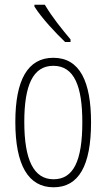

<svg xmlns="http://www.w3.org/2000/svg" viewBox="-20 -784 452 814"><path d="M170 -764H126V-756C157 -707 217 -643 256 -606H279V-617C242 -661 202 -710 170 -764ZM366 -265C366 -437 319 -539 206 -539C97 -539 45 -444 45 -267C45 -84 100 10 207 10C314 10 366 -82 366 -265ZM83 -267C83 -421 119 -505 206 -505C296 -505 329 -416 329 -266C329 -101 291 -24 207 -24C122 -24 83 -108 83 -267Z"/></svg>

Font: Noto Sans Thai Looped ExtraCondensed ExtraLight
Style: Regular
Weight: 200
Width: 2
Designer: Sasikarn Vongin, Ben Mitchell
Foundry: The Fontpad Ltd
Version: Version 1.001